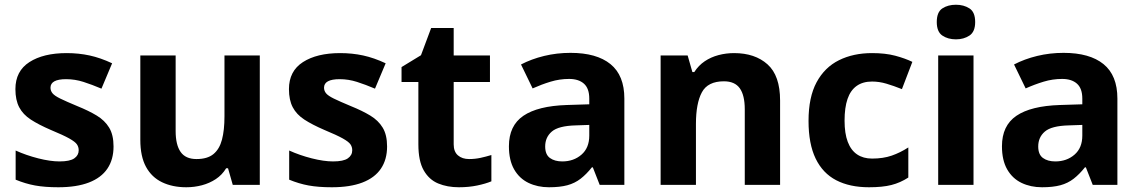

<svg xmlns="http://www.w3.org/2000/svg" viewBox="-20 -780 4809 810"><path d="M459 -162Q459 -107 433 -68.5Q407 -30 355 -10Q303 10 226 10Q169 10 128 2.5Q87 -5 46 -22V-145Q90 -125 141 -112Q192 -99 231 -99Q275 -99 293.5 -112Q312 -125 312 -146Q312 -160 304.5 -171Q297 -182 272 -196Q247 -210 194 -232Q143 -254 110 -275.5Q77 -297 61 -327.5Q45 -358 45 -404Q45 -480 104 -518Q163 -556 261 -556Q312 -556 358 -546Q404 -536 453 -513L408 -406Q368 -423 332 -434.5Q296 -446 259 -446Q226 -446 209.5 -437Q193 -428 193 -410Q193 -397 201.5 -386.5Q210 -376 234.5 -364Q259 -352 307 -332Q354 -313 388 -292.5Q422 -272 440.5 -241.5Q459 -211 459 -162Z M1076 -546V0H962L942 -70H934Q917 -42 890.5 -24.5Q864 -7 832 1.5Q800 10 766 10Q708 10 664 -11Q620 -32 596 -76Q572 -120 572 -190V-546H721V-227Q721 -169 742 -139Q763 -109 809 -109Q855 -109 880.5 -130Q906 -151 916.5 -191Q927 -231 927 -289V-546Z M1613 -162Q1613 -107 1587 -68.5Q1561 -30 1509 -10Q1457 10 1380 10Q1323 10 1282 2.5Q1241 -5 1200 -22V-145Q1244 -125 1295 -112Q1346 -99 1385 -99Q1429 -99 1447.5 -112Q1466 -125 1466 -146Q1466 -160 1458.5 -171Q1451 -182 1426 -196Q1401 -210 1348 -232Q1297 -254 1264 -275.5Q1231 -297 1215 -327.5Q1199 -358 1199 -404Q1199 -480 1258 -518Q1317 -556 1415 -556Q1466 -556 1512 -546Q1558 -536 1607 -513L1562 -406Q1522 -423 1486 -434.5Q1450 -446 1413 -446Q1380 -446 1363.5 -437Q1347 -428 1347 -410Q1347 -397 1355.5 -386.5Q1364 -376 1388.5 -364Q1413 -352 1461 -332Q1508 -313 1542 -292.5Q1576 -272 1594.5 -241.5Q1613 -211 1613 -162Z M1959 -109Q1984 -109 2007 -114Q2030 -119 2053 -126V-15Q2029 -5 1993.5 2.5Q1958 10 1916 10Q1867 10 1828.5 -6Q1790 -22 1767.5 -61.5Q1745 -101 1745 -171V-434H1674V-497L1756 -547L1799 -662H1894V-546H2047V-434H1894V-171Q1894 -140 1912 -124.5Q1930 -109 1959 -109Z M2387 -557Q2497 -557 2555.5 -509.5Q2614 -462 2614 -364V0H2510L2481 -74H2477Q2454 -45 2429.5 -26Q2405 -7 2373.5 1.5Q2342 10 2296 10Q2248 10 2209.5 -8.5Q2171 -27 2149 -65.5Q2127 -104 2127 -163Q2127 -250 2188 -291.5Q2249 -333 2371 -337L2466 -340V-364Q2466 -407 2443.5 -427Q2421 -447 2381 -447Q2341 -447 2303 -435.5Q2265 -424 2227 -407L2178 -508Q2222 -531 2275.5 -544Q2329 -557 2387 -557ZM2408 -251Q2336 -249 2308 -225Q2280 -201 2280 -162Q2280 -128 2300 -113.5Q2320 -99 2352 -99Q2400 -99 2433 -127.5Q2466 -156 2466 -208V-253Z M3077 -556Q3165 -556 3218 -508.5Q3271 -461 3271 -356V0H3122V-319Q3122 -378 3101 -407.5Q3080 -437 3034 -437Q2966 -437 2941 -390.5Q2916 -344 2916 -257V0H2767V-546H2881L2901 -476H2909Q2927 -504 2953 -521.5Q2979 -539 3011 -547.5Q3043 -556 3077 -556Z M3646 10Q3565 10 3508 -19.5Q3451 -49 3421 -111Q3391 -173 3391 -270Q3391 -370 3425 -433Q3459 -496 3519.5 -526Q3580 -556 3659 -556Q3715 -556 3756.5 -545Q3798 -534 3829 -519L3785 -404Q3750 -418 3719.5 -427Q3689 -436 3659 -436Q3620 -436 3594 -417.5Q3568 -399 3555.5 -362.5Q3543 -326 3543 -271Q3543 -217 3556.5 -181.5Q3570 -146 3596 -128.5Q3622 -111 3659 -111Q3706 -111 3742 -123.5Q3778 -136 3812 -158V-31Q3778 -9 3740.5 0.5Q3703 10 3646 10Z M4087 -546V0H3938V-546ZM4013 -760Q4046 -760 4070 -744.5Q4094 -729 4094 -687Q4094 -646 4070 -630Q4046 -614 4013 -614Q3979 -614 3955.5 -630Q3932 -646 3932 -687Q3932 -729 3955.5 -744.5Q3979 -760 4013 -760Z M4467 -557Q4577 -557 4635.5 -509.5Q4694 -462 4694 -364V0H4590L4561 -74H4557Q4534 -45 4509.5 -26Q4485 -7 4453.5 1.5Q4422 10 4376 10Q4328 10 4289.5 -8.5Q4251 -27 4229 -65.5Q4207 -104 4207 -163Q4207 -250 4268 -291.5Q4329 -333 4451 -337L4546 -340V-364Q4546 -407 4523.5 -427Q4501 -447 4461 -447Q4421 -447 4383 -435.5Q4345 -424 4307 -407L4258 -508Q4302 -531 4355.5 -544Q4409 -557 4467 -557ZM4488 -251Q4416 -249 4388 -225Q4360 -201 4360 -162Q4360 -128 4380 -113.5Q4400 -99 4432 -99Q4480 -99 4513 -127.5Q4546 -156 4546 -208V-253Z"/></svg>

Font: Noto Sans Hebrew
Style: Bold
Weight: 700
Designer: Monotype Design Team
Foundry: Monotype Imaging Inc.
Version: Version 2.003